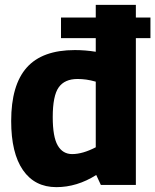

<svg xmlns="http://www.w3.org/2000/svg" viewBox="-20 -760 639 790"><path d="M395 1 376 -40Q297 10 212 10Q123 10 74.5 -60Q26 -130 26 -262Q26 -410 90 -482Q154 -554 288 -554Q331 -554 374 -547V-603H231V-688H374V-740H539V-688H599V-603H539V1ZM374 -154V-424Q353 -430 335 -432.5Q317 -435 299 -435Q246 -435 221.5 -400.5Q197 -366 197 -278Q197 -197 217.5 -161.5Q238 -126 277 -126Q320 -126 374 -154Z"/></svg>

Font: Georama
Style: Bold
Weight: 700
Designer: Jean-Baptiste Levee
Foundry: Production Type
Version: Version 1.000